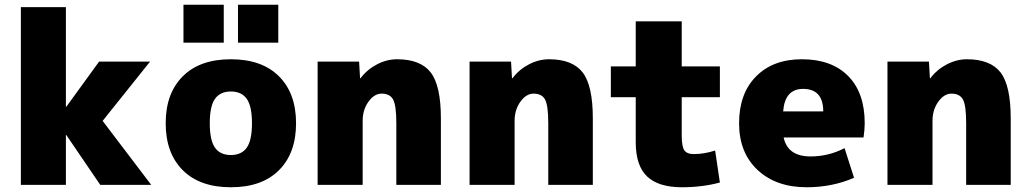

<svg xmlns="http://www.w3.org/2000/svg" viewBox="-20 -780 4342 810"><path d="M260 -210H258V0H68V-750H258V-330H260L398 -520H613L413 -270L618 0H403Z M984 -600V-760H1154V-600ZM754 -600V-760H924V-600ZM751 -458Q823 -530 954 -530Q1085 -530 1157 -458Q1229 -386 1229 -260Q1229 -134 1157 -62Q1085 10 954 10Q823 10 751 -62Q679 -134 679 -260Q679 -386 751 -458ZM887 -157Q909 -126 954 -126Q999 -126 1021 -157Q1043 -188 1043 -260Q1043 -332 1021 -363Q999 -394 954 -394Q909 -394 887 -363Q865 -332 865 -260Q865 -188 887 -157Z M1501 -450Q1529 -487 1570.5 -508.5Q1612 -530 1655 -530Q1754 -530 1797 -474.5Q1840 -419 1840 -280V0H1652V-260Q1652 -335 1638.5 -360Q1625 -385 1590 -385Q1559 -385 1534.5 -351Q1510 -317 1510 -270V0H1320V-520H1495L1499 -450Z M2142 -450Q2170 -487 2211.5 -508.5Q2253 -530 2296 -530Q2395 -530 2438 -474.5Q2481 -419 2481 -280V0H2293V-260Q2293 -335 2279.5 -360Q2266 -385 2231 -385Q2200 -385 2175.5 -351Q2151 -317 2151 -270V0H1961V-520H2136L2140 -450Z M2857 10Q2758 10 2710 -35.5Q2662 -81 2662 -180V-370H2557V-500H2662V-690H2856V-500H3017V-370H2856V-210Q2856 -162 2867 -146Q2878 -130 2907 -130Q2951 -130 2997 -145L3017 -10Q2943 10 2857 10Z M3284 -310H3453Q3453 -405 3368 -405Q3291 -405 3284 -310ZM3286 -200Q3303 -120 3400 -120Q3475 -120 3543 -155L3583 -30Q3491 10 3383 10Q3254 10 3176 -63Q3098 -136 3098 -260Q3098 -385 3169.5 -457.5Q3241 -530 3363 -530Q3488 -530 3558 -459.5Q3628 -389 3628 -260Q3628 -233 3623 -200Z M3905 -450Q3933 -487 3974.5 -508.5Q4016 -530 4059 -530Q4158 -530 4201 -474.5Q4244 -419 4244 -280V0H4056V-260Q4056 -335 4042.5 -360Q4029 -385 3994 -385Q3963 -385 3938.5 -351Q3914 -317 3914 -270V0H3724V-520H3899L3903 -450Z"/></svg>

Font: M PLUS 1p Black
Style: Regular
Weight: 900
Version: Version 1.061